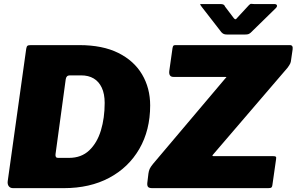

<svg xmlns="http://www.w3.org/2000/svg" viewBox="-20 -976 1538 996"><path d="M48 0Q33 0 25.5 -10Q18 -20 20 -36L116 -723Q118 -735 122.5 -738.5Q127 -742 141 -742H391Q512 -742 593.5 -701.5Q675 -661 717 -590Q759 -519 759 -429Q759 -301 703 -204Q647 -107 546.5 -53.5Q446 0 311 0H48ZM338 -157Q402 -157 443 -196Q484 -235 503.5 -299.5Q523 -364 523 -442Q523 -489 508 -521Q493 -553 466 -569Q439 -585 401 -585H342Q324 -585 321 -565L268 -176Q267 -167 270 -162Q273 -157 281 -157ZM770 0Q755 0 749 -5.5Q743 -11 744 -26L750 -76Q752 -90 756.5 -100Q761 -110 774 -126L1146 -566Q1153 -574 1154.5 -575.5Q1156 -577 1145 -577H880Q855 -577 858 -607L875 -727Q877 -737 880 -739.5Q883 -742 891 -742H1484Q1501 -742 1498 -720L1490 -665Q1489 -654 1485.5 -646.5Q1482 -639 1472 -625L1086 -175Q1077 -166 1088 -166H1397Q1408 -166 1411 -163Q1414 -160 1412 -149L1393 -16Q1392 -7 1388 -3.5Q1384 0 1371 0H770ZM1272 -950Q1279 -957 1284 -956Q1289 -955 1298 -955H1403Q1414 -955 1416.5 -948.5Q1419 -942 1410 -933L1280 -806Q1274 -801 1268.5 -799Q1263 -797 1252 -797H1157Q1143 -797 1135 -803Q1127 -809 1123 -816L1026 -941Q1021 -949 1018.5 -952Q1016 -955 1025 -955H1124Q1134 -955 1139.5 -952Q1145 -949 1148 -941L1189 -887Q1199 -872 1205 -877.5Q1211 -883 1222 -896Z"/></svg>

Font: Libre Franklin Black
Style: Italic
Weight: 900
Italic angle: -8°
Designer: Pablo Impallari, Rodrigo Fuenzalida, Nhung Nguyen
Foundry: Impallari Type
Version: Version 3.000